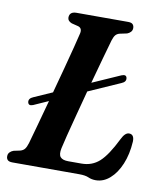

<svg xmlns="http://www.w3.org/2000/svg" viewBox="-81 -767 732 848"><g transform="rotate(10 285.0 -343.0)"><path d="M52 -274.5Q49.5 -291 70 -299.5L152.5 -336Q168.5 -394 183.2 -450Q198 -506 209.2 -549.5Q220.5 -593 225 -613.5Q230 -637 211 -643L181 -650.5Q162 -658 162 -673Q162 -700 194 -700H425Q440.5 -700 446.2 -693.5Q452 -687 452 -677Q452 -666.5 445.5 -659.5Q439 -652.5 429.5 -649L396.5 -642Q385.5 -639 379 -631.5Q372.5 -624 367 -606.5Q358 -576 343.2 -522.2Q328.5 -468.5 311.5 -407L437 -462.5Q458 -471 461 -454.5Q464 -437.5 443 -429L300.5 -366Q285 -308 270.8 -253.8Q256.5 -199.5 246 -158.2Q235.5 -117 232 -99.5Q226 -71 236 -59.5Q246 -48 271.5 -48H331Q378 -48 411 -77.8Q444 -107.5 482 -184.5Q497 -215.5 515 -215.5Q538.5 -215.5 537.5 -183Q534 -125.5 515.5 -81.2Q497 -37 468.2 -11.8Q439.5 13.5 405 13.5Q386.5 13.5 371.8 6.8Q357 0 329.5 0H30Q13.5 0 7.5 -6.8Q1.5 -13.5 2 -23.5Q2 -34 8.8 -41Q15.5 -48 25.5 -51.5L54 -57.5Q67.5 -61 74.5 -70Q81.5 -79 87 -97.5Q94.5 -123 109.2 -177Q124 -231 141.5 -295L75.5 -265.5Q55.5 -257.5 52 -274.5Z"/></g></svg>

Font: Fraunces 72pt S050 SemiBold
Style: Italic
Weight: 600
Italic angle: -16°
Version: Version 1.000; ttfautohint (v1.8.3)